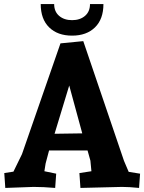

<svg xmlns="http://www.w3.org/2000/svg" viewBox="-20 -918 708 943"><path d="M668 -65 663 5Q614 0 579 0L375 5L370 -68L429 -77L424 -129L410 -179H221L204 -115L198 -77L256 -65L251 5Q192 0 145 0L6 5L1 -68L46 -75L88 -161L277 -705L389 -716L589 -128L612 -74ZM320 -498 248 -261 384 -263ZM422 -898H488Q488 -824 446.5 -783.5Q405 -743 334 -743Q263 -743 221.5 -783.5Q180 -824 180 -898H246Q246 -861 270.5 -840Q295 -819 334 -819Q373 -819 397.5 -840Q422 -861 422 -898Z"/></svg>

Font: Andada SC
Style: Bold
Weight: 700
Designer: Carolina Giovagnoli
Foundry: Carolina Giovagnoli
Version: Version 1.003